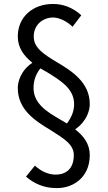

<svg xmlns="http://www.w3.org/2000/svg" viewBox="-20 -794 540 964"><path d="M110.4 92.8C155.3 131.3 205.1 148.9 253.4 149.9C340.8 156.2 430.7 100.6 430.7 -15.1C430.7 -72.3 399.4 -111.8 357.4 -144.5C418.5 -187.5 430.7 -242.7 430.7 -271.5C430.7 -378.4 343.3 -436.5 264.6 -482.4C195.8 -523.9 149.4 -555.2 149.4 -610.4C149.4 -671.4 196.8 -706.1 247.1 -706.1C276.4 -706.1 316.9 -687 344.2 -659.7L388.2 -717.3C345.2 -756.8 293.5 -775.4 243.2 -773.9C150.9 -773.9 69.3 -713.9 69.3 -610.4C69.3 -554.2 100.6 -512.2 142.6 -479C81.1 -437.5 69.3 -379.4 69.3 -352.5C69.3 -242.7 156.7 -187.5 233.4 -141.1C303.2 -97.2 350.6 -67.9 350.6 -15.1C350.6 67.9 293.5 85 253.4 82.5C222.2 81.1 187 66.9 155.3 37.6ZM284.2 -192.9C216.3 -231.9 148.4 -273.4 148.4 -352.5C148.4 -381.8 155.3 -416 182.6 -450.7C193.4 -444.3 205.1 -437.5 216.3 -431.6C280.8 -391.1 352.1 -350.6 352.1 -271.5C352.1 -241.7 343.3 -210.4 315.9 -173.8Z"/></svg>

Font: Duru Sans
Style: Regular
Weight: 400
Designer: Onur Yazıcıgil
Foundry: Onur Yazıcıgil
Version: Version 1.002